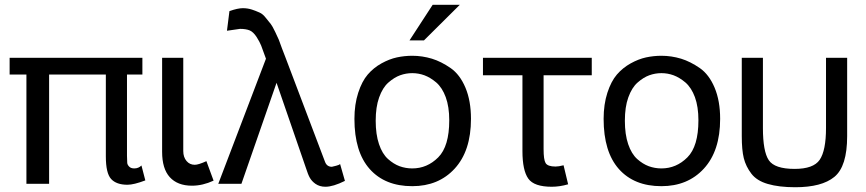

<svg xmlns="http://www.w3.org/2000/svg" viewBox="-20 -764 3601 798"><path d="M538.1 -64Q555.7 -64 567.9 -76.2L584 -14.2Q536.1 3.9 509.8 3.9Q463.9 3.9 441.9 -20Q419.9 -43.9 419.9 -113.8V-454.1H184.1V0H89.8V-454.1H20V-523.9H571.8V-454.1H507.8V-116.2Q507.8 -99.1 508.8 -87.4Q509.3 -79.1 517.1 -71.3Q524.4 -64 538.1 -64Z M741.7 -136.2Q741.7 -110.8 755.4 -94.7Q768.6 -79.1 789.6 -79.1Q804.7 -79.1 837.9 -94.2L867.7 -13.2Q822.3 7.8 777.8 7.8Q717.8 7.8 685.5 -27.8Q653.8 -63 653.8 -132.8V-523.9H741.7Z M1085.4 -520Q1072.3 -556.2 1065.4 -574.7Q1059.6 -589.4 1046.4 -610.4Q1032.7 -631.3 1017.6 -637.7Q1002 -644 977.5 -644L923.3 -636.2L933.6 -717.8Q967.8 -730 989.3 -730Q1009.3 -730 1027.3 -724.1Q1041 -719.7 1058.6 -711.9Q1072.3 -706.1 1085 -689.5Q1095.2 -676.8 1105.5 -664.1Q1111.3 -657.2 1124 -630.9Q1136.2 -605.5 1138.7 -599.1Q1146.5 -577.6 1152.3 -562Q1162.6 -534.7 1165.5 -527.8L1331.5 -89.8Q1339.4 -70.8 1359.4 -70.8Q1361.8 -70.8 1377.4 -75.2Q1390.1 -78.6 1393.6 -82L1413.6 -12.2Q1364.7 12.2 1332.5 12.2Q1308.6 12.2 1291 0Q1275.9 -10.7 1267.6 -25.4Q1260.3 -38.1 1251.5 -65.9L1129.4 -419.9L983.4 0H887.2Z M1778.3 -744.1H1891.1L1742.2 -596.2H1682.1ZM1693.4 -64Q1755.4 -64 1801.3 -109.9Q1847.2 -155.8 1847.2 -264.2Q1847.2 -320.3 1832.5 -360.4Q1817.9 -399.9 1793 -421.4Q1768.6 -441.9 1743.7 -451.2Q1719.2 -460 1693.4 -460Q1667.5 -460 1643.1 -451.2Q1618.7 -442.4 1594.2 -420.9Q1570.3 -399.9 1555.7 -358.9Q1541.5 -319.3 1541.5 -262.2Q1541.5 -205.6 1555.2 -165Q1568.8 -124.5 1592.8 -103Q1615.7 -82.5 1640.6 -73.2Q1666 -64 1693.4 -64ZM1453.1 -270Q1453.1 -330.1 1468.8 -378.4Q1484.4 -426.3 1508.3 -454.1Q1532.7 -482.4 1565.4 -500.5Q1598.1 -518.6 1629.4 -525.4Q1661.1 -532.2 1693.4 -532.2Q1734.9 -532.2 1775.4 -520Q1813.5 -508.3 1853 -481Q1891.6 -454.1 1914.6 -399.4Q1937.5 -344.7 1937.5 -270Q1937.5 -136.7 1869.6 -63Q1802.7 9.8 1693.4 9.8Q1580.1 9.8 1516.6 -61.5Q1453.1 -132.8 1453.1 -270Z M2273.4 12.2Q2199.7 12.2 2175.8 -21.5Q2151.4 -55.7 2151.4 -136.2V-451.2H1987.3V-523.9H2439.5V-451.2H2239.3V-144Q2239.3 -100.1 2247.6 -86.4Q2256.3 -71.8 2289.1 -71.8Q2301.8 -71.8 2322.3 -77.1L2341.3 2Q2306.2 12.2 2273.4 12.2Z M2729 -64Q2791 -64 2836.9 -109.9Q2882.8 -155.8 2882.8 -264.2Q2882.8 -320.3 2868.2 -360.4Q2853.5 -399.9 2828.6 -421.4Q2804.2 -441.9 2779.3 -451.2Q2754.9 -460 2729 -460Q2703.1 -460 2678.7 -451.2Q2654.3 -442.4 2629.9 -420.9Q2606 -399.9 2591.3 -358.9Q2577.1 -319.3 2577.1 -262.2Q2577.1 -205.6 2590.8 -165Q2604.5 -124.5 2628.4 -103Q2651.4 -82.5 2676.3 -73.2Q2701.7 -64 2729 -64ZM2488.8 -270Q2488.8 -330.1 2504.4 -378.4Q2520 -426.3 2543.9 -454.1Q2568.4 -482.4 2601.1 -500.5Q2633.8 -518.6 2665 -525.4Q2696.8 -532.2 2729 -532.2Q2770.5 -532.2 2811 -520Q2849.1 -508.3 2888.7 -481Q2927.2 -454.1 2950.2 -399.4Q2973.1 -344.7 2973.1 -270Q2973.1 -136.7 2905.3 -63Q2838.4 9.8 2729 9.8Q2615.7 9.8 2552.2 -61.5Q2488.8 -132.8 2488.8 -270Z M3150.9 -231.9Q3150.9 -134.3 3175.3 -98.1Q3199.7 -62 3282.7 -62Q3360.8 -62 3386.7 -99.6Q3413.1 -138.2 3413.1 -231.9V-523.9H3501V-198.2Q3501 -72.3 3447.8 -28.8Q3395.5 14.2 3285.2 14.2Q3217.3 14.2 3170.9 0.5Q3125.5 -12.7 3103 -42Q3080.1 -71.8 3071.3 -106.9Q3063 -140.6 3063 -198.2V-523.9H3150.9Z"/></svg>

Font: Miedinger*
Style: Book
Weight: 400
Version: Version 001.000